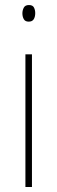

<svg xmlns="http://www.w3.org/2000/svg" viewBox="-20 -743 226 763"><path d="M95 -723Q110 -723 115 -713Q120 -703 120 -691Q120 -676 114 -666.5Q108 -657 94 -657Q80 -657 74.5 -667Q69 -677 69 -690Q69 -702 74.5 -712.5Q80 -723 95 -723ZM107 -527V0H81V-527Z"/></svg>

Font: Noto Sans Georgian Condensed Thin
Style: Regular
Weight: 100
Width: 3
Designer: Monotype Design Team, Akaki Razmadze
Foundry: Google LLC
Version: Version 2.005; ttfautohint (v1.8.4.7-5d5b)